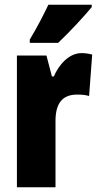

<svg xmlns="http://www.w3.org/2000/svg" viewBox="-20 -786 415 806"><path d="M365 -756V-766H183C162 -722 137 -673 105 -620V-606H224C274 -653 337 -722 365 -756ZM322 -563C267 -563 225 -510 206 -465H198L175 -553H51V0H213V-278C213 -350 240 -389 304 -389C325 -389 341 -387 354 -383L367 -557C347 -562 335 -563 322 -563Z"/></svg>

Font: Noto Sans Myanmar UI ExtraCondensed Black
Style: Regular
Weight: 900
Width: 2
Designer: Monotype Design Team
Foundry: Monotype Imaging Inc.
Version: Version 2.103